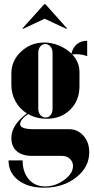

<svg xmlns="http://www.w3.org/2000/svg" viewBox="-20 -704 438 899"><path d="M84 -569.8 187 -684.1H192.9L294.9 -569.8H289.1L189 -616.2L89.8 -569.8ZM186 174.8Q110.8 174.8 65.4 139.6Q20 104.5 20 46.9H85.9Q85.9 101.6 114.7 135.3Q143.6 168.9 190.9 168.9Q238.8 168.9 280.3 138.7Q321.8 108.4 321.8 73.2Q321.8 53.2 307.1 39.6Q292.5 25.9 270 25.9H129.9Q84 25.9 58.6 3.9Q33.2 -18.1 33.2 -58.1Q33.2 -118.7 106 -172.9Q71.8 -194.3 52.5 -229.5Q33.2 -264.6 33.2 -306.2V-359.9Q33.2 -419.9 78.6 -462.4Q124 -504.9 187 -504.9Q221.2 -504.9 255.1 -491.2Q289.1 -477.5 314.9 -453.1Q320.8 -481.4 340.1 -497.3Q359.4 -513.2 388.2 -513.2V-440.9Q364.3 -450.2 336.9 -450.2Q323.7 -450.2 317.9 -449.2Q352.1 -413.6 352.1 -366.2V-300.8Q352.1 -233.4 309.1 -190.7Q266.1 -147.9 198.2 -147.9Q150.4 -147.9 111.8 -169.9Q74.2 -144 74.2 -123Q74.2 -99.1 137.2 -99.1H303.2Q343.8 -99.1 370.8 -68.4Q397.9 -37.6 397.9 8.8Q397.9 78.6 336.7 126.7Q275.4 174.8 186 174.8ZM159.2 -194.8Q159.2 -177.2 168.9 -165.5Q178.7 -153.8 193.8 -153.8Q208 -153.8 217 -165.3Q226.1 -176.8 226.1 -194.8V-457Q226.1 -474.1 216.1 -486.1Q206.1 -498 191.9 -498Q177.7 -498 168.5 -486.3Q159.2 -474.6 159.2 -457Z"/></svg>

Font: Moniqa Black Display
Style: Regular
Weight: 900
Designer: Rajesh Rajput
Foundry: Rajesh Rajput
Version: Version 1.000